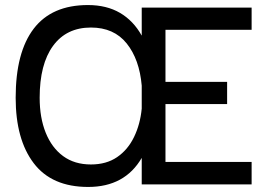

<svg xmlns="http://www.w3.org/2000/svg" viewBox="-20 -730 1079 760"><path d="M42 -343Q42 -523 113.5 -616.5Q185 -710 328 -710Q402 -710 455 -679Q508 -648 541 -589V-700H976V-612H635V-406H879V-318H635V-89H976V0H541V-105Q474 10 329 10Q185 10 113.5 -84Q42 -178 42 -343ZM340 -79Q401 -79 443.5 -108Q486 -137 510.5 -187.5Q535 -238 541 -300V-391Q532 -495 481.5 -558Q431 -621 340 -621Q243 -621 190 -548.5Q137 -476 137 -343Q137 -264 161 -204.5Q185 -145 230 -112Q275 -79 340 -79Z"/></svg>

Font: Haskoy Medium
Style: Regular
Weight: 500
Designer: Ertekin Erdin
Foundry: Ertekin Erdin
Version: Version 1.500; ttfautohint (v1.8.3)